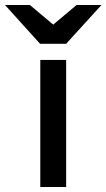

<svg xmlns="http://www.w3.org/2000/svg" viewBox="-86 -752 428 772"><path d="M180 -576H75L-66 -732H34L128 -653L222 -732H322ZM76 0V-511H180V0Z"/></svg>

Font: Overpass Light
Style: Bold
Weight: 600
Designer: Delve Withrington, Thomas Jockin
Foundry: Delve Fonts
Version: Version 3.000;DELV;Overpass